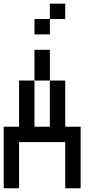

<svg xmlns="http://www.w3.org/2000/svg" viewBox="-20 -1103 540 1040"><path d="M0 -83.3V-416.7H83.3V-666.7H166.7V-416.7H250V-666.7H333.3V-416.7H416.7V-83.3H333.3V-333.3H83.3V-83.3ZM166.7 -833.3H250V-666.7H166.7ZM166.7 -916.7V-1000H250V-916.7ZM333.3 -1000H250V-1083.3H333.3Z"/></svg>

Font: GalmuriMono11 Regular
Style: Regular
Weight: 400
Designer: Lee Minseo (quiple)
Version: Version 2.399;hotconv 1.1.1;makeotfexe 2.6.0 DEVELOPMENT